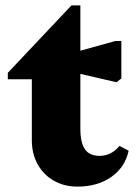

<svg xmlns="http://www.w3.org/2000/svg" viewBox="-20 -676 506 712"><path d="M267 16Q218 16 179.5 -6Q141 -28 119.5 -67Q98 -106 98 -157V-382H9V-406L245 -656H278V-488L408 -524H430V-385L412 -371L278 -402V-199Q278 -147 295 -122.5Q312 -98 349 -98Q393 -98 423 -135L457 -117Q444 -56 393 -20Q342 16 267 16Z"/></svg>

Font: Platypi ExtraBold
Style: Regular
Weight: 800
Designer: David Sargent
Foundry: Bolt Cutter Type
Version: Version 1.200; ttfautohint (v1.8.4.7-5d5b)